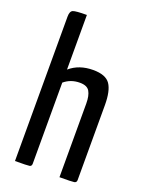

<svg xmlns="http://www.w3.org/2000/svg" viewBox="-140 -803 660 872"><g transform="rotate(20 190.0 -367.5)"><path d="M45 0V-698Q45 -724 58.5 -729.5Q72 -735 125 -735V-471Q170 -510 238 -510Q299 -510 320.5 -478.5Q342 -447 342 -378V-16Q342 -4 331 -2Q320 0 260 0V-356Q260 -394 248 -414.5Q236 -435 201 -435Q157 -435 125 -408V-16Q125 -4 115 -2Q105 0 45 0Z"/></g></svg>

Font: YanoneKaffeesatzRR
Style: Regular
Weight: 400
Designer: Yanone (Cyrillic: Daniel Pouzeot & Huerta Tipografica)
Foundry: Yanone
Version: Version 1.100;PS 001.100;hotconv 1.0.70;makeotf.lib2.5.58329